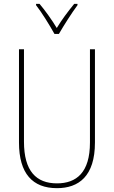

<svg xmlns="http://www.w3.org/2000/svg" viewBox="-20 -971 594 1001"><path d="M264 -794H287C313 -839 353 -902 384 -944V-951H367C332 -908 302 -868 276 -825C250 -868 215 -917 186 -951H168V-944C195 -910 238 -841 264 -794ZM475 -228V-714H449V-228C449 -72 379 -15 277 -15C169 -15 105 -79 105 -232V-714H79V-228C79 -66 150 10 277 10C390 10 475 -52 475 -228Z"/></svg>

Font: Noto Sans Condensed Thin
Style: Regular
Weight: 100
Width: 3
Designer: Monotype Design Team
Foundry: Monotype Imaging Inc.
Version: Version 2.013